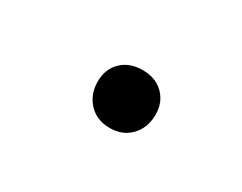

<svg xmlns="http://www.w3.org/2000/svg" viewBox="-32 -698 393 312"><g transform="rotate(30 164.0 -542.0)"><path d="M174.5 -488Q150 -488 135 -504Q120 -520 120 -544Q120 -567.5 135 -582Q150 -596.5 174.5 -596.5Q191 -596.5 203 -589.8Q215 -583 221.8 -571.2Q228.5 -559.5 228.5 -544Q228.5 -528 221.8 -515.2Q215 -502.5 202.8 -495.2Q190.5 -488 174.5 -488Z"/></g></svg>

Font: Edu SA Hand Cursive
Style: Regular
Weight: 400
Designer: Tina and Corey Anderson, Eben Sorkin, Mirko Velimirovic
Foundry: Google for Education
Version: Version 2.000